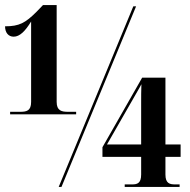

<svg xmlns="http://www.w3.org/2000/svg" viewBox="-38 -739 751 759"><path d="M2 -287H263V-297H231C206 -297 186 -301 186 -336V-719H132L107 -693C62 -648 38 -635 -18 -635C-18 -609 -4 -594 16 -594C40 -594 62 -616 85 -654V-336C85 -301 67 -297 42 -297H2ZM194 0H205L500 -714H489ZM455 0H672V-10H654C633 -10 616 -14 616 -49V-119H676V-168H616V-432H524L367 -157V-119H520V-49C520 -14 504 -10 484 -10H455ZM385 -168 507 -381C511 -389 518 -399 521 -406C520 -380 520 -359 520 -330V-168Z"/></svg>

Font: Noto Serif Display Condensed Extra
Style: Regular
Weight: 800
Width: 3
Designer: Monotype Design Team
Foundry: Monotype Imaging Inc.
Version: Version 1.900